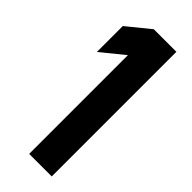

<svg xmlns="http://www.w3.org/2000/svg" viewBox="-229 -721 752 752"><g transform="rotate(45 146.5 -345.0)"><path d="M122.1 -546.9 27.3 -469.7V-613.3L122.1 -690.4H247.1V0H122.1Z"/></g></svg>

Font: Altinn-DIN Condensed
Style: DINCondensed-Bold
Weight: 700
Width: 3
Designer: Charles Nix
Foundry: Altinn
Version: Version 2.00